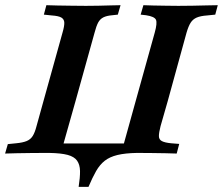

<svg xmlns="http://www.w3.org/2000/svg" viewBox="-39 -591 859 739"><path d="M128.2 -201.6 201.6 -465.3Q208.9 -490.3 208.5 -503.6Q208.1 -516.9 197.2 -523.4Q186.3 -529.8 160.5 -531.5L129.8 -534.7L139.5 -571Q157.3 -570.2 182.7 -569.8Q208.1 -569.4 236.3 -569Q264.5 -568.5 290.3 -568.5H291.9H292.7Q316.1 -568.5 340.3 -569Q364.5 -569.4 386.7 -570.2Q408.9 -571 425 -571L414.5 -534.7L392.7 -532.3Q371.8 -530.6 358.9 -524.2Q346 -517.7 338.7 -504Q331.5 -490.3 325 -465.3L251.6 -201.6ZM483.1 -201.6 556.5 -465.3Q566.9 -502.4 561.3 -514.9Q555.6 -527.4 523.4 -532.3L502.4 -534.7L512.9 -571Q529 -570.2 551.6 -569.8Q574.2 -569.4 599.2 -569Q624.2 -568.5 646.8 -568.5H648.4Q674.2 -568.5 702 -569Q729.8 -569.4 755.6 -570.2Q781.5 -571 799.2 -571L789.5 -534.7L758.1 -531.5Q733.1 -529.8 718.1 -523.4Q703.2 -516.9 694.8 -503.6Q686.3 -490.3 679 -465.3L606.5 -201.6ZM132.3 -2.4Q106.5 -2.4 78.2 -2Q50 -1.6 24.6 -1.2Q-0.8 -0.8 -19.4 0L-8.9 -36.3L22.6 -39.5Q48.4 -41.9 63.3 -48Q78.2 -54 86.7 -67.3Q95.2 -80.6 101.6 -105.6L128.2 -201.6H251.6L205.6 -38.7H437.9L483.1 -201.6H606.5L579 -105.6Q572.6 -80.6 572.6 -67.3Q572.6 -54 583.9 -48Q595.2 -41.9 620.2 -39.5L650.8 -37.1L641.1 0Q624.2 -0.8 598.4 -1.2Q572.6 -1.6 544.8 -2Q516.9 -2.4 490.3 -2.4H487.9H133.9ZM263.7 128.2Q269.4 91.9 269 67.3Q268.5 42.7 257.7 27.4Q246.8 12.1 221.4 5.2Q196 -1.6 150.8 -2.4L154 -8.1L266.1 -8.9H375.8L487.9 -8.1V-2.4Q442.7 -1.6 412.9 5.6Q383.1 12.9 364.1 27.8Q345.2 42.7 331 67.3Q316.9 91.9 301.6 128.2Z"/></svg>

Font: Playfair 9pt
Style: Bold Italic
Weight: 700
Italic angle: -15.6°
Designer: Claus Eggers Sørensen
Foundry: Claus Eggers Sørensen
Version: Version 2.203